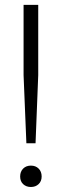

<svg xmlns="http://www.w3.org/2000/svg" viewBox="-20 -760 253 786"><path d="M88 -173.5 76.5 -452.5V-740H136.5V-452.5L125.5 -173.5ZM106.5 5.5Q87.5 5.5 75 -6Q62.5 -17.5 62.5 -37.5Q62.5 -57.5 74.8 -69.8Q87 -82 106.5 -82Q126 -82 138.2 -69.8Q150.5 -57.5 150.5 -37.5Q150.5 -18 138 -6.2Q125.5 5.5 106.5 5.5Z"/></svg>

Font: Encode Sans Cnd Lt
Style: Regular
Weight: 300
Width: 3
Designer: Multiple Designers
Foundry: Impallari Type
Version: Version 3.002; ttfautohint (v1.8.3) -l 8 -r 50 -G 200 -x 14 